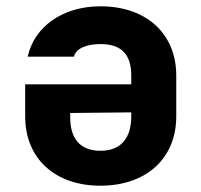

<svg xmlns="http://www.w3.org/2000/svg" viewBox="-20 -580 640 610"><path d="M299 -560C180 -560 89 -496 68 -400H215C221 -427 257 -440 299 -440C364 -440 397 -409 397 -340V-312H60V-210C60 -78 153 10 299 10C446 10 540 -78 540 -210V-340C540 -472 446 -560 299 -560ZM203 -208V-221L397 -223V-210C397 -142 365 -101 299 -101C234 -101 203 -140 203 -208Z"/></svg>

Font: JetBrains Mono ExtraBold
Style: Regular
Weight: 800
Monospace: yes
Designer: Philipp Nurullin, Konstantin Bulenkov
Foundry: JetBrains
Version: Version 2.305